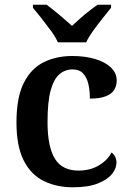

<svg xmlns="http://www.w3.org/2000/svg" viewBox="-20 -786 554 816"><path d="M290 10Q220 10 165.5 -17Q111 -44 80.5 -104.5Q50 -165 50 -266Q50 -373 81.5 -434.5Q113 -496 166.5 -522Q220 -548 287 -548Q342 -548 385 -535Q428 -522 452 -498.5Q476 -475 476 -444Q476 -422 465.5 -404.5Q455 -387 430 -377Q405 -367 362 -367Q362 -401 355.5 -429Q349 -457 333 -474Q317 -491 289 -491Q257 -491 233 -471Q209 -451 195.5 -402.5Q182 -354 182 -267Q182 -163 213 -112Q244 -61 314 -61Q363 -61 400 -83Q437 -105 454 -138Q464 -131 469.5 -119.5Q475 -108 475 -95Q475 -70 455.5 -46Q436 -22 395 -6Q354 10 290 10ZM226 -606Q216 -629 196.5 -655.5Q177 -682 156.5 -708Q136 -734 120 -753V-766H178Q201 -749 232 -723Q263 -697 286 -676Q301 -690 320 -707Q339 -724 359 -739.5Q379 -755 395 -766H452V-753Q437 -734 416 -708Q395 -682 376 -655.5Q357 -629 346 -606Z"/></svg>

Font: Noto Serif Vithkuqi SemiBold
Style: Regular
Weight: 600
Version: Version 1.005